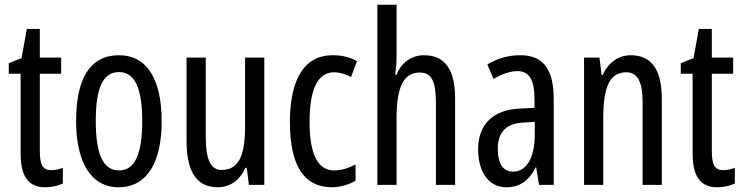

<svg xmlns="http://www.w3.org/2000/svg" viewBox="-20 -780 3134 810"><path d="M197 -62C158 -62 148 -89 148 -143V-469H238V-537H148V-658H93L71 -535L17 -513V-469H67V-133C67 -37 99 10 170 10C200 10 224 4 245 -6V-72C229 -66 213 -62 197 -62Z M662 -269C662 -452 596 -547 482 -547C358 -547 301 -446 301 -269C301 -101 361 10 480 10C605 10 662 -102 662 -269ZM384 -269C384 -407 413 -476 482 -476C549 -476 580 -407 580 -269C580 -130 549 -61 482 -61C414 -61 384 -132 384 -269Z M1095 -537H1014V-251C1014 -123 988 -63 914 -63C869 -63 848 -107 848 -202V-537H767V-187C767 -67 802 10 899 10C950 10 992 -19 1015 -72H1021L1030 0H1095Z M1381 10C1411 10 1452 0 1480 -18V-86C1449 -70 1419 -61 1390 -61C1321 -61 1286 -129 1286 -266C1286 -404 1321 -475 1389 -475C1412 -475 1436 -468 1461 -455L1486 -522C1458 -538 1425 -547 1383 -547C1261 -547 1203 -441 1203 -265C1203 -82 1262 10 1381 10Z M1653 -545V-760H1572V0H1653V-279C1653 -413 1682 -474 1751 -474C1800 -474 1819 -438 1819 -348V0H1900V-364C1900 -483 1860 -547 1768 -547C1718 -547 1673 -517 1653 -465H1647C1651 -489 1653 -516 1653 -545Z M2176 -547C2125 -547 2078 -534 2036 -508L2062 -447C2100 -469 2133 -480 2163 -480C2214 -480 2235 -442 2235 -360V-325L2174 -322C2061 -317 1997 -256 1997 -150C1997 -65 2034 10 2117 10C2173 10 2212 -18 2240 -74H2242L2254 0H2316V-362C2316 -480 2277 -547 2176 -547ZM2188 -263 2236 -266V-212C2236 -114 2201 -56 2145 -56C2104 -56 2080 -86 2080 -152C2080 -222 2115 -259 2188 -263Z M2641 -547C2590 -547 2546 -517 2523 -464H2518L2509 -537H2444V0H2525V-279C2525 -417 2553 -475 2623 -475C2671 -475 2691 -432 2691 -348V0H2772V-364C2772 -488 2727 -547 2641 -547Z M3032 -62C2993 -62 2983 -89 2983 -143V-469H3073V-537H2983V-658H2928L2906 -535L2852 -513V-469H2902V-133C2902 -37 2934 10 3005 10C3035 10 3059 4 3080 -6V-72C3064 -66 3048 -62 3032 -62Z"/></svg>

Font: Noto Sans Gurmukhi UI ExtraCondensed
Style: Regular
Weight: 400
Width: 2
Designer: Jelle Bosma - Monotype Design Team
Foundry: Monotype Imaging Inc.
Version: Version 2.004